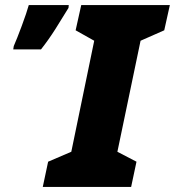

<svg xmlns="http://www.w3.org/2000/svg" viewBox="-20 -734 687 754"><path d="M141 -540Q171 -578 198.5 -621.5Q226 -665 249 -703L250 -714H93Q85 -685 65.5 -632.5Q46 -580 34 -553L32 -540ZM495 0 516 -99 441 -138 532 -574 625 -615 647 -714H299L277 -615L350 -574L260 -138L169 -99L148 0Z"/></svg>

Font: Noto Sans Display SemiCondensed Black
Style: Italic
Weight: 900
Width: 4
Designer: Monotype Design team
Foundry: Monotype Imaging Inc.
Version: 1.000